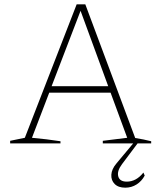

<svg xmlns="http://www.w3.org/2000/svg" viewBox="-20 -664 746 889"><path d="M606 -25Q645 -19 680 -10V0H456V-12L569 -26L492 -235H208L128 -26Q162 -23 194.5 -19Q227 -15 260 -10V0H27V-12L95 -26L335 -644H375ZM219 -265H481L353 -614ZM560 205Q528 205 511 188Q494 171 495.5 145Q497 119 519 93L610 -16H629L545 96Q521 128 527.5 152.5Q534 177 567 177Q611 177 644 135L650 149Q636 175 612.5 190Q589 205 560 205Z"/></svg>

Font: Piazzolla Thin
Style: Regular
Weight: 100
Designer: Juan Pablo del Peral
Foundry: Huerta Tipografica
Version: Version 1.330